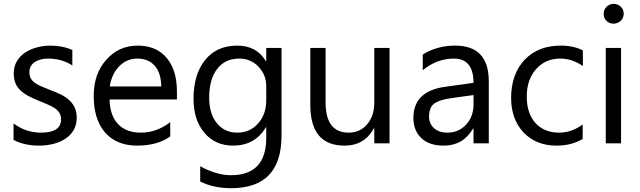

<svg xmlns="http://www.w3.org/2000/svg" viewBox="-20 -751 3355 1006"><path d="M51 -18V-104Q116 -56 195 -56Q300 -56 300 -126Q300 -146 291 -160Q282 -174 266.5 -184.5Q251 -195 230 -203.5Q209 -212 186 -222Q153 -235 128 -248.5Q103 -262 86 -278.5Q69 -295 60.5 -316.5Q52 -338 52 -367Q52 -402 68 -429.5Q84 -457 111 -475Q138 -493 172.5 -502.5Q207 -512 243 -512Q308 -512 359 -489V-408Q304 -444 232 -444Q210 -444 192 -439Q174 -434 161 -425Q148 -416 141 -403Q134 -390 134 -374Q134 -354 141 -341Q148 -328 161.5 -318Q175 -308 194.5 -299.5Q214 -291 239 -281Q272 -269 298.5 -256Q325 -243 343.5 -225.5Q362 -208 372 -186Q382 -164 382 -134Q382 -97 366 -69.5Q350 -42 322.5 -24Q295 -6 259.5 3Q224 12 185 12Q107 12 51 -18Z M907 -230H554Q556 -146 598.5 -101Q641 -56 717 -56Q801 -56 872 -111V-36Q805 12 698 12Q592 12 531 -56Q471 -125 471 -248Q471 -365 537 -438Q603 -512 701 -512Q799 -512 853 -448Q907 -384 907 -272ZM825 -298Q824 -368 791 -406Q758 -444 700 -444Q643 -444 604 -403Q565 -363 555 -298Z M1455 -40Q1455 235 1191 235Q1098 235 1029 200V120Q1114 167 1190 167Q1375 167 1375 -29V-84H1373Q1316 12 1201 12Q1108 12 1051 -55Q994 -122 994 -234Q994 -361 1055 -437Q1116 -512 1223 -512Q1324 -512 1373 -431H1375V-500H1455ZM1375 -226V-300Q1375 -358 1335 -401Q1294 -444 1234 -444Q1159 -444 1118 -390Q1076 -336 1076 -239Q1076 -155 1116 -106Q1156 -56 1223 -56Q1290 -56 1332 -104Q1375 -151 1375 -226Z M2021 0H1941V-79H1939Q1890 12 1785 12Q1606 12 1606 -201V-500H1686V-214Q1686 -56 1807 -56Q1866 -56 1903 -99Q1941 -143 1941 -212V-500H2021Z M2541 0H2461V-78H2459Q2407 12 2305 12Q2229 12 2188 -27Q2146 -67 2146 -133Q2146 -273 2311 -296L2461 -317Q2461 -444 2358 -444Q2269 -444 2195 -383V-465Q2269 -512 2365 -512Q2541 -512 2541 -325ZM2461 -253 2340 -236Q2286 -229 2256 -209Q2228 -189 2228 -139Q2228 -121 2235 -105.5Q2242 -90 2254.5 -79Q2267 -68 2284.5 -62Q2302 -56 2324 -56Q2383 -56 2422 -98Q2461 -140 2461 -203Z M3033 -23Q2975 12 2896 12Q2789 12 2723 -57Q2658 -127 2658 -238Q2658 -361 2728 -437Q2799 -512 2918 -512Q2985 -512 3034 -487V-405Q2978 -444 2915 -444Q2838 -444 2789 -389Q2740 -334 2740 -245Q2740 -157 2786 -106Q2832 -56 2910 -56Q2975 -56 3033 -99Z M3195 -627Q3185 -627 3175.5 -630.5Q3166 -634 3158.5 -641Q3151 -648 3147 -657.5Q3143 -667 3143 -679Q3143 -690 3147 -699.5Q3151 -709 3158.5 -716Q3166 -723 3175.5 -727Q3185 -731 3195 -731Q3206 -731 3215.5 -727Q3225 -723 3232.5 -716Q3240 -709 3244 -699.5Q3248 -690 3248 -679Q3248 -668 3244 -658.5Q3240 -649 3232.5 -642Q3225 -635 3215.5 -631Q3206 -627 3195 -627ZM3234 0H3154V-500H3234Z"/></svg>

Font: A Tai Tham KH New
Style: Regular
Weight: 400
Designer: Sangdang Kengtung
Foundry: Sangdang Kengtung
Version: Version 1.002